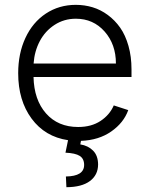

<svg xmlns="http://www.w3.org/2000/svg" viewBox="-20 -573 621 796"><path d="M315.7 11 312.9 25.6Q345.5 30.9 365.9 51.5Q386.4 72.1 386.7 109Q386.4 152.7 352.6 177.7Q318.9 202.8 255.3 203.1L253.2 158.7Q328.8 157.7 328.8 110.8Q328.8 84.9 310.5 73.3Q292.3 61.8 251.4 60L262.1 8.2Q166.5 -6 111 -81.3Q55.4 -156.6 55.4 -269.5Q55.4 -351.2 85.4 -415.8Q115.4 -480.5 170.1 -516.7Q224.8 -552.9 294.4 -552.9Q330.6 -552.9 364 -542.8Q397.4 -532.7 426.8 -511Q456.3 -489.3 478.2 -458.3Q500 -427.2 512.6 -382.8Q525.2 -338.4 525.2 -285.2V-253.9H119Q121.1 -159.1 170.8 -102.8Q220.5 -46.5 304 -46.5Q359 -46.5 396.8 -71.6Q434.7 -96.6 451.7 -136L511.7 -116.5Q492.9 -63.9 441.2 -27.9Q389.6 8.2 315.7 11ZM119.3 -309.7H460.6Q460.6 -389.2 413.7 -442.3Q366.8 -495.4 294.4 -495.4Q245.7 -495.4 206.5 -470Q167.3 -444.6 145.1 -402.7Q122.9 -360.8 119.3 -309.7Z"/></svg>

Font: Inter Light BETA
Style: Regular
Weight: 300
Designer: Rasmus Andersson
Foundry: rsms
Version: Version 3.011;git-f93a4a705